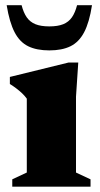

<svg xmlns="http://www.w3.org/2000/svg" viewBox="-20 -700 376 720"><path d="M273.5 -465.5 265 -337.5V-53L319.5 -27.5V0H26V-27.5L80.5 -53V-330Q73 -340.5 63 -350Q53 -359.5 41.5 -368.2Q30 -377 17 -385V-411.5L237 -465.5ZM165 -601Q196.5 -601 217 -609.2Q237.5 -617.5 249.8 -635.2Q262 -653 269 -680.5H325Q315 -616 295.5 -579Q276 -542 244.2 -526.5Q212.5 -511 165 -511Q117.5 -511 85.8 -526.5Q54 -542 34.8 -579Q15.5 -616 5 -680.5H61Q68 -653 80.2 -635.2Q92.5 -617.5 113 -609.2Q133.5 -601 165 -601Z"/></svg>

Font: Newsreader 16pt 16pt ExtraBold
Style: Regular
Weight: 800
Version: Version 1.003